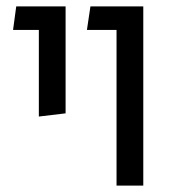

<svg xmlns="http://www.w3.org/2000/svg" viewBox="-20 -583 568 603"><path d="M102 -217V-489H21L31 -563H186V-227ZM346 0V-489H253L264 -563H430V0Z"/></svg>

Font: FiraGO Book
Style: Regular
Weight: 350
Designer: bBox Type
Foundry: bBox Type GmbH
Version: Version 1.001;PS 001.001;hotconv 1.0.88;makeotf.lib2.5.64775